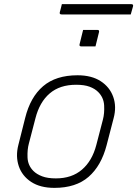

<svg xmlns="http://www.w3.org/2000/svg" viewBox="-20 -901 666 931"><path d="M356 -536Q424 -536 468 -507.5Q512 -479 529 -431.5Q546 -384 531 -328L497 -197Q471 -97 409.5 -43.5Q348 10 244 10Q175 10 131 -19Q87 -48 71 -95.5Q55 -143 69 -198L102 -329Q127 -430 189 -483Q251 -536 356 -536ZM349 -490Q270 -490 221 -448Q172 -406 152 -328L120 -205Q112 -176 113.5 -137.5Q115 -99 142 -72Q158 -56 184.5 -46Q211 -36 251 -36Q328 -36 377.5 -78.5Q427 -121 447 -198L479 -321Q487 -351 485 -389.5Q483 -428 456 -455Q440 -471 414.5 -480.5Q389 -490 349 -490ZM383 -756H452Q463 -756 460 -745L443 -676H374Q363 -676 366 -687ZM280 -881H616Q628 -881 625 -870Q622 -859 619.5 -850.5Q617 -842 614 -831H279Q267 -831 270 -842Q273 -854 275.5 -862.5Q278 -871 280 -881Z"/></svg>

Font: Recursive Sn Lnr St Lt
Style: Italic
Weight: 300
Italic angle: -15°
Version: Version 1.079;hotconv 1.0.112;makeotfexe 2.5.65598; ttfautoh